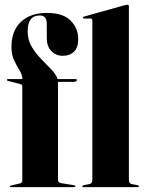

<svg xmlns="http://www.w3.org/2000/svg" viewBox="-20 -768 604 788"><path d="M218 -30.5Q218 -19 230 -16.5L283 -8Q289 -7 289 -3.5Q289 0 284.5 0H23.5Q20 0 20 -3Q20 -5.5 25 -6.5L61 -15Q71.5 -17.5 71.5 -26.5V-413Q71.5 -421 65 -422.5L12.5 -436Q8.5 -437 8.5 -440Q8.5 -443.5 13 -443.5H72Q71.5 -461 60.2 -479.2Q49 -497.5 38 -520.5Q27 -543.5 27 -575.5Q27 -641.5 65.8 -678.2Q104.5 -715 172.5 -715Q238.5 -715 269.8 -683.5Q301 -652 301 -608Q301 -572.5 283.5 -555.8Q266 -539 238 -539Q209.5 -539 190.8 -558.5Q172 -578 172 -610.5V-670Q172 -704.5 143.5 -704.5Q93.5 -704.5 93.5 -640Q93.5 -604.5 110.2 -576.2Q127 -548 150 -524.8Q173 -501.5 192 -481.5Q211 -461.5 216 -443.5H289.5Q295.5 -443.5 295.5 -440Q295.5 -432 281 -432H218ZM509 -742V-30Q509 -15 521 -12.5L544.5 -8Q550 -6.5 550 -3.5Q550 0 545.5 0H322Q318 0 318 -3.5Q318 -6.5 324 -8L347 -12.5Q359 -15 359 -29.5V-685Q359 -692 351.5 -692H325.5Q320 -692 320 -696Q320 -698.5 325 -700L491 -746.5Q500 -748.5 503 -748.5Q509 -748.5 509 -742Z"/></svg>

Font: Fraunces 144pt
Style: Bold
Weight: 700
Version: Version 1.000;[b76b70a41]